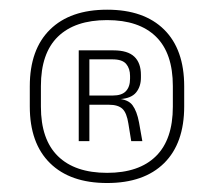

<svg xmlns="http://www.w3.org/2000/svg" viewBox="-20 -668 452 406"><path d="M206.5 -281Q128.5 -281 85.8 -323Q43 -365 43 -443V-485.5Q43 -563.5 85.8 -605.5Q128.5 -647.5 206.5 -647.5Q284.5 -647.5 327 -605.5Q369.5 -563.5 369.5 -485.5V-443Q369.5 -365 327 -323Q284.5 -281 206.5 -281ZM206.5 -302.5Q274 -302.5 309.8 -337.8Q345.5 -373 345.5 -442.5V-486Q345.5 -555.5 309.8 -590.5Q274 -625.5 206.5 -625.5Q138.5 -625.5 102.5 -590.5Q66.5 -555.5 66.5 -486V-442.5Q66.5 -373 102.5 -337.8Q138.5 -302.5 206.5 -302.5ZM281 -369.5H257.5L251.5 -406.5Q248 -429.5 238.8 -438Q229.5 -446.5 210.5 -446.5H162V-466H218.5Q237.5 -466 246.2 -475.2Q255 -484.5 255 -501.5V-507.5Q255 -523 246.8 -532.8Q238.5 -542.5 218 -542.5H161.5V-561.5H220Q250 -561.5 264 -548.2Q278 -535 278 -509.5V-504Q278 -485 267.8 -472.5Q257.5 -460 234 -458.5L232.5 -455.5L227 -459.5Q251 -458 260.2 -445.5Q269.5 -433 274 -409ZM169 -369.5H146.5V-561.5H169V-459.5V-451.5Z"/></svg>

Font: Anek Kannada Medium ExtraLight
Style: Regular
Weight: 250
Version: Version 1.003